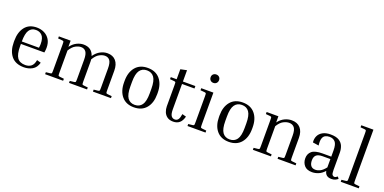

<svg xmlns="http://www.w3.org/2000/svg" viewBox="-12 -1546 4720 2362"><g transform="rotate(20 2347.5 -365.0)"><path d="M461 -114Q443 -46 393.5 -18Q344 10 284 10Q173 10 118 -57.5Q63 -125 63 -238V-258Q63 -370 116 -437.5Q169 -505 270 -505Q324 -505 368.5 -483Q413 -461 439.5 -418Q466 -375 466 -311Q466 -281 460 -248H153V-218Q153 -113 185.5 -67.5Q218 -22 291 -22Q337 -22 367.5 -46Q398 -70 408 -129ZM270 -473Q211 -473 182 -428Q153 -383 153 -280H378V-283Q380 -296 381 -308.5Q382 -321 382 -331Q382 -406 351 -439.5Q320 -473 270 -473Z M1109 -26V0H873V-26L928 -32Q944 -34 947 -40Q950 -46 950 -81V-330Q950 -404 927.5 -434.5Q905 -465 862 -465Q831 -465 792.5 -445Q754 -425 719 -368V-81Q719 -46 722 -40Q725 -34 741 -32L796 -26V0H560V-26L615 -32Q631 -34 634 -40Q637 -46 637 -81V-414Q637 -449 634 -455Q631 -461 615 -463L560 -468V-495H714V-414Q749 -461 793.5 -483Q838 -505 882 -505Q990 -505 1021 -406Q1058 -458 1103.5 -481.5Q1149 -505 1195 -505Q1266 -505 1305.5 -459.5Q1345 -414 1345 -331V-81Q1345 -46 1348 -40Q1351 -34 1367 -32L1422 -26V0H1186V-26L1241 -32Q1257 -34 1260 -40Q1263 -46 1263 -81V-330Q1263 -404 1240.5 -434.5Q1218 -465 1175 -465Q1144 -465 1104.5 -444.5Q1065 -424 1030 -365Q1031 -357 1031.5 -348.5Q1032 -340 1032 -331V-81Q1032 -46 1035 -40Q1038 -34 1054 -32Z M1940 -258V-238Q1940 -125 1883.5 -57.5Q1827 10 1723 10Q1620 10 1563.5 -57.5Q1507 -125 1507 -238V-258Q1507 -370 1563 -437.5Q1619 -505 1723 -505Q1827 -505 1883.5 -437.5Q1940 -370 1940 -258ZM1850 -278Q1850 -382 1817.5 -427.5Q1785 -473 1723 -473Q1662 -473 1629.5 -427.5Q1597 -382 1597 -278V-218Q1597 -113 1629.5 -67.5Q1662 -22 1723 -22Q1785 -22 1817.5 -67.5Q1850 -113 1850 -218Z M2367 -102Q2352 -44 2320 -17Q2288 10 2238 10Q2190 10 2160 -11.5Q2130 -33 2116 -68Q2102 -103 2102 -141V-414Q2102 -449 2099.5 -455Q2097 -461 2080 -463L2025 -468V-495H2102V-626L2184 -643V-495H2347V-463H2184V-133Q2184 -70 2201.5 -46Q2219 -22 2248 -22Q2277 -22 2292.5 -44Q2308 -66 2315 -116Z M2541 -607Q2517 -607 2501.5 -622.5Q2486 -638 2486 -663Q2486 -687 2501.5 -702Q2517 -717 2541 -717Q2565 -717 2580.5 -702Q2596 -687 2596 -663Q2596 -638 2580.5 -622.5Q2565 -607 2541 -607ZM2424 -468V-495H2583V-81Q2583 -46 2586 -40Q2589 -34 2605 -32L2660 -26V0H2424V-26L2479 -32Q2495 -34 2498 -40Q2501 -46 2501 -81V-414Q2501 -449 2498 -455Q2495 -461 2479 -463Z M3183 -258V-238Q3183 -125 3126.5 -57.5Q3070 10 2966 10Q2863 10 2806.5 -57.5Q2750 -125 2750 -238V-258Q2750 -370 2806 -437.5Q2862 -505 2966 -505Q3070 -505 3126.5 -437.5Q3183 -370 3183 -258ZM3093 -278Q3093 -382 3060.5 -427.5Q3028 -473 2966 -473Q2905 -473 2872.5 -427.5Q2840 -382 2840 -278V-218Q2840 -113 2872.5 -67.5Q2905 -22 2966 -22Q3028 -22 3060.5 -67.5Q3093 -113 3093 -218Z M3839 -26V0H3603V-26L3658 -32Q3674 -34 3677 -40Q3680 -46 3680 -81V-330Q3680 -404 3656 -434.5Q3632 -465 3587 -465Q3554 -465 3514 -445Q3474 -425 3439 -367V-81Q3439 -46 3442 -40Q3445 -34 3461 -32L3516 -26V0H3280V-26L3335 -32Q3351 -34 3354 -40Q3357 -46 3357 -81V-414Q3357 -449 3354 -455Q3351 -461 3335 -463L3280 -468V-495H3434V-414Q3470 -462 3515.5 -483.5Q3561 -505 3607 -505Q3681 -505 3721.5 -459.5Q3762 -414 3762 -331V-81Q3762 -46 3765 -40Q3768 -34 3784 -32Z M4309 7Q4231 7 4217 -65Q4182 -25 4140 -7.5Q4098 10 4057 10Q3987 10 3954 -29Q3921 -68 3921 -123Q3921 -182 3961.5 -216.5Q4002 -251 4102 -251H4215V-332Q4215 -412 4187.5 -442.5Q4160 -473 4113 -473Q4083 -473 4059 -461Q4035 -449 4024.5 -417.5Q4014 -386 4022 -326L3943 -338Q3938 -385 3955.5 -422.5Q3973 -460 4013.5 -482.5Q4054 -505 4115 -505Q4188 -505 4227 -480.5Q4266 -456 4281.5 -417Q4297 -378 4297 -332V-107Q4297 -56 4308.5 -43Q4320 -30 4334 -30Q4343 -30 4353 -34.5Q4363 -39 4375 -49L4393 -24Q4378 -11 4357.5 -2Q4337 7 4309 7ZM4085 -32Q4113 -32 4145.5 -47.5Q4178 -63 4215 -110V-219H4113Q4057 -219 4031.5 -196.5Q4006 -174 4006 -127Q4006 -82 4025.5 -57Q4045 -32 4085 -32Z M4430 -713V-740H4589V-81Q4589 -46 4592 -40Q4595 -34 4611 -32L4666 -26V0H4430V-26L4485 -32Q4501 -34 4504 -40Q4507 -46 4507 -81V-659Q4507 -694 4504 -700Q4501 -706 4485 -708Z"/></g></svg>

Font: Inria Serif
Style: Regular
Weight: 400
Designer: Black Foundry Team
Foundry: Black Foundry
Version: Version 1.000; ttfautohint (v1.8.3)